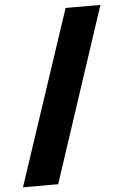

<svg xmlns="http://www.w3.org/2000/svg" viewBox="-57 -788 586 912"><g transform="rotate(-5 236.0 -331.5)"><path d="M291 -747H457L183 84H15Z"/></g></svg>

Font: Oak Sans Black
Style: Regular
Weight: 900
Designer: Erik Kennedy, Walven
Foundry: Erik Kennedy, Walven
Version: Version 1.000